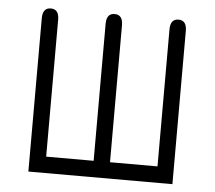

<svg xmlns="http://www.w3.org/2000/svg" viewBox="-47 -657 792 708"><g transform="rotate(5 349.5 -303.0)"><path d="M83 0V-567.4Q83 -606.4 113.3 -606.4Q143.6 -606.4 143.6 -567.4V-60.5H319.3V-567.4Q319.3 -606.4 349.6 -606.4Q379.9 -606.4 379.9 -567.4V-60.5H555.7V-567.4Q555.7 -606.4 585.9 -606.4Q616.2 -606.4 616.2 -567.4V0Z"/></g></svg>

Font: Jura
Style: Medium
Weight: 500
Version: Version 2.6.1